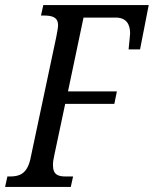

<svg xmlns="http://www.w3.org/2000/svg" viewBox="-37 -734 604 754"><path d="M-17 0H241L250 -41H221C194 -41 171 -46 171 -85C171 -98 172 -105 177 -128L219 -326H412L422 -375H230L291 -665H417C459 -665 474 -639 474 -603C474 -595 470 -563 468 -540H513L547 -714H133L124 -673H135C167 -673 191 -667 191 -635C191 -626 188 -609 184 -589L82 -108C68 -49 37 -41 2 -41H-8Z"/></svg>

Font: Noto Serif ExtraCondensed
Style: Italic
Weight: 400
Width: 2
Italic angle: -12°
Designer: Monotype Design Team
Foundry: Monotype Imaging Inc.
Version: Version 2.014